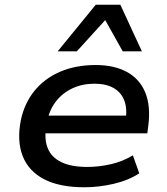

<svg xmlns="http://www.w3.org/2000/svg" viewBox="-20 -783 707 812"><path d="M337 9Q232 9 166.5 -25Q101 -59 76 -123Q51 -187 68 -274Q83 -346 125.5 -398.5Q168 -451 234 -479.5Q300 -508 385 -508Q463 -508 517 -478.5Q571 -449 594.5 -391.5Q618 -334 607 -250L603 -219H149L160 -294H535L511 -271Q519 -324 505.5 -358.5Q492 -393 460 -411Q428 -429 379 -429Q328 -429 285.5 -409Q243 -389 215 -352Q187 -315 178 -263L176 -252Q166 -195 182 -156Q198 -117 240 -97Q282 -77 349 -77Q398 -77 448.5 -88.5Q499 -100 542 -126L569 -50Q523 -20 460.5 -5.5Q398 9 337 9ZM224 -566 385 -763H489L580 -566H499L425 -698L305 -566Z"/></svg>

Font: Nunito Sans 7pt SemiExpanded SemiBold
Style: Italic
Weight: 600
Width: 6
Italic angle: -9°
Designer: Vernon Adams
Foundry: Vernon Adams
Version: Version 3.101;gftools[0.9.27]